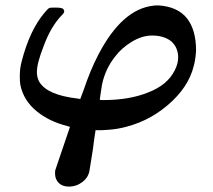

<svg xmlns="http://www.w3.org/2000/svg" viewBox="-20 -472 787 708"><path d="M238 -4 229 -7Q161 -24 115 -62Q67 -101 55 -159Q53 -171 53 -190Q53 -221 60 -246Q90 -362 145 -426Q157 -441 163 -443Q164 -444 186 -444Q210 -444 214 -438Q221 -428 210 -418Q168 -376 141 -302Q116 -239 116 -206Q116 -186 125 -170Q154 -122 263 -109L276 -107L288 -139Q314 -216 343 -271Q430 -438 545 -451Q546 -452 566 -452Q635 -447 669 -405Q703 -362 703 -286Q701 -252 695 -231Q676 -150 598 -84Q522 -19 422 1Q399 6 357 8H332V11Q328 35 322 82L310 157Q306 182 284 199Q262 216 234 216Q210 216 197 203Q183 189 183 168Q183 158 184 155ZM611 -320Q584 -341 541 -341Q504 -341 466 -318Q427 -294 405 -264Q368 -218 356 -159Q348 -108 348 -104Q352 -103 361 -103Q457 -103 526 -131Q597 -158 624 -212Q637 -237 637 -260Q637 -297 611 -320Z"/></svg>

Font: KaTeX_Math
Style: Bold Italic
Weight: 700
Version: Version